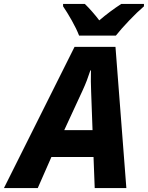

<svg xmlns="http://www.w3.org/2000/svg" viewBox="-77 -951 748 971"><path d="M248 -293 340 -492Q353 -520 362.5 -545Q372 -570 380 -595H383Q382 -567 382.5 -539.5Q383 -512 384 -485L391 -293ZM-57 0H114L183 -157H396L402 0H562L507 -714H300ZM323 -771H509Q535 -804 576.5 -847.5Q618 -891 651 -919V-931H536Q479 -894 425 -848Q411 -867 389.5 -891.5Q368 -916 352 -931H242V-919Q262 -890 286 -847.5Q310 -805 323 -771Z"/></svg>

Font: Noto Sans Display Extra
Style: Italic
Weight: 800
Italic angle: -12°
Designer: Monotype Design Team
Foundry: Monotype Imaging Inc.
Version: Version 1.900